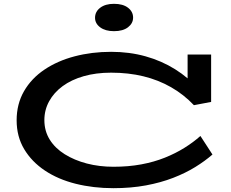

<svg xmlns="http://www.w3.org/2000/svg" viewBox="-20 -971 1206 1004"><path d="M573 13Q468 13 376 -10Q284 -33 215 -79Q146 -125 106.5 -191Q67 -257 67 -342Q67 -427 105.5 -494Q144 -561 212.5 -607Q281 -653 370.5 -676.5Q460 -700 561 -700Q657 -700 741 -676.5Q825 -653 895.5 -609Q966 -565 1020 -503L961 -515V-686H1084V-438L994 -421Q941 -477 874.5 -515Q808 -553 730 -572Q652 -591 561 -591Q482 -591 417.5 -572.5Q353 -554 307.5 -520.5Q262 -487 237 -441.5Q212 -396 212 -343Q212 -286 240 -241Q268 -196 318.5 -164.5Q369 -133 434 -116Q499 -99 573 -99Q652 -99 719 -111.5Q786 -124 842 -146.5Q898 -169 944.5 -198Q991 -227 1028 -260L1091 -163Q1052 -129 1001 -97.5Q950 -66 885.5 -41Q821 -16 743 -1.5Q665 13 573 13ZM576 -808Q531 -808 504 -828Q477 -848 477 -878Q477 -910 504 -930.5Q531 -951 576 -951Q623 -951 649.5 -930.5Q676 -910 676 -879Q676 -849 649.5 -828.5Q623 -808 576 -808Z"/></svg>

Font: BioRhyme Expanded SemiBold
Style: Regular
Weight: 600
Width: 7
Designer: Aoife Mooney
Foundry: Aoife Mooney Type
Version: Version 1.600;gftools[0.9.33]